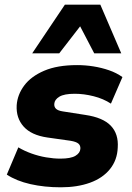

<svg xmlns="http://www.w3.org/2000/svg" viewBox="-20 -786 562 817"><path d="M239 11Q169 11 109.5 -2.5Q50 -16 9 -43L58 -159Q83 -144 113.5 -133Q144 -122 176 -116.5Q208 -111 237 -111Q281 -111 301 -123Q321 -135 322 -153Q323 -167 313.5 -175Q304 -183 280 -187L181 -201Q113 -211 80.5 -247.5Q48 -284 51 -338Q54 -383 83 -422Q112 -461 168 -485Q224 -509 308 -509Q343 -509 377.5 -503.5Q412 -498 444 -487Q476 -476 501 -458L452 -345Q420 -366 378.5 -376.5Q337 -387 298 -387Q253 -387 232.5 -374.5Q212 -362 211 -344Q210 -331 218.5 -323Q227 -315 247 -312L343 -297Q418 -286 451.5 -251Q485 -216 481 -158Q479 -105 448 -66.5Q417 -28 363 -8.5Q309 11 239 11ZM117 -559 256 -766H407L496 -559H381L321 -674L232 -559Z"/></svg>

Font: Nunito Sans 10pt Black
Style: Italic
Weight: 900
Italic angle: -9°
Designer: Vernon Adams
Foundry: Vernon Adams
Version: Version 3.101;gftools[0.9.27]